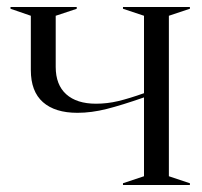

<svg xmlns="http://www.w3.org/2000/svg" viewBox="-20 -528 577 548"><path d="M331 -5 391 -25V-250Q328 -228 284.5 -217Q241 -206 201 -206Q137 -206 102.5 -236.5Q68 -267 68 -328V-483L10 -503V-508H199V-503L139 -483V-337Q139 -286 169 -259Q199 -232 254 -232Q286 -232 317.5 -239.5Q349 -247 391 -262V-483L331 -503V-508H522V-503L462 -483V-25L522 -5V0H331Z"/></svg>

Font: Nyght Serif Light
Style: Regular
Weight: 300
Designer: Maksym Kobuzan
Version: Version 0.410